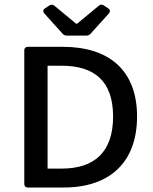

<svg xmlns="http://www.w3.org/2000/svg" viewBox="-20 -833 678 853"><path d="M176.8 -773.4 257.8 -683.6C262.7 -677.7 269.5 -674.8 277.3 -674.8H363.3C371.1 -674.8 377.9 -677.7 382.8 -683.6L463.9 -773.4C470.7 -781.2 469.7 -790 460.9 -795.9L441.4 -808.6C433.6 -814.5 425.8 -813.5 418.9 -807.6L322.3 -727.5H318.4L221.7 -807.6C214.8 -813.5 207 -813.5 199.2 -808.6L179.7 -795.9C170.9 -790 169.9 -781.2 176.8 -773.4ZM87.9 -609.4V-15.6C87.9 -5.9 93.8 0 103.5 0H263.7C465.8 0 588.9 -110.4 588.9 -315.4C588.9 -519.5 465.8 -625 258.8 -625H103.5C93.8 -625 87.9 -619.1 87.9 -609.4ZM253.9 -84H191.4V-541H253.9C399.4 -541 482.4 -472.7 482.4 -315.4C482.4 -157.2 399.4 -84 253.9 -84Z"/></svg>

Font: Ed Sans Neue Medium
Style: Regular
Weight: 500
Designer: Stephen Hutchings
Version: Version 1.004;PS 001.004;hotconv 1.0.88;makeotf.lib2.5.64775